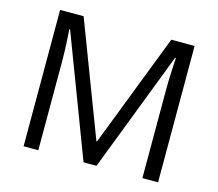

<svg xmlns="http://www.w3.org/2000/svg" viewBox="-102 -843 1102 971"><g transform="rotate(15 449.5 -357.0)"><path d="M411.6 0 171.9 -631.8H168Q170.4 -602.1 172.6 -553Q174.8 -503.9 174.8 -451.2V0H97.7V-713.9H220.7L446.8 -120.1H450.2L679.7 -713.9H801.8V0H719.7V-457Q719.7 -504.9 721.9 -552.2Q724.1 -599.6 726.1 -630.9H722.2L479.5 0Z"/></g></svg>

Font: Open Sans
Style: Regular
Weight: 400
Designer: Monotype Design Team
Foundry: Monotype Imaging Inc.
Version: Version 3.000; ttfautohint (v1.8.4)